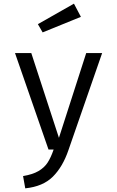

<svg xmlns="http://www.w3.org/2000/svg" viewBox="-20 -817 640 1049"><path d="M354 3Q323 94 269 148Q215 202 118 212L106 145Q159 136 190.5 117.5Q222 99 240 71.5Q258 44 273 0H245L62 -527H151L302 -64L451 -527H538ZM422 -725 213 -640 187 -685 384 -797Z"/></svg>

Font: FiraDG Mono
Style: Regular
Weight: 400
Designer: Carrois Corporate & Edenspiekermann AG
Foundry: Carrois Corporate GbR & Edenspiekermann AG
Version: Version 3.206